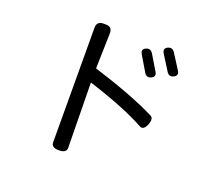

<svg xmlns="http://www.w3.org/2000/svg" viewBox="-133 -933 1266 1149"><g transform="rotate(20 500.0 -359.0)"><path d="M628 -707Q656 -720 673 -692L730 -597Q747 -569 718 -556Q690 -543 674 -571L617 -667Q601 -695 628 -707ZM749 -757Q777 -770 794 -743L854 -649Q871 -622 843 -608Q815 -594 798 -622L739 -716Q722 -744 749 -757ZM299 10 297 -719Q297 -761 339 -761H354Q396 -761 395 -719L389 -494Q645 -414 790 -341Q816 -329 798 -286Q781 -244 755 -257Q623 -330 389 -404L395 10Q395 43 347 43Q299 43 299 10Z"/></g></svg>

Font: Swei Gothic CJK TC Regular
Style: Regular
Weight: 400
Version: Version 2.129